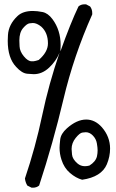

<svg xmlns="http://www.w3.org/2000/svg" viewBox="-20 -801 540 893"><path d="M133 72H127L107 62Q98 47 96 29Q145 -116 176 -263.5Q207 -411 257 -556Q241 -517 208.5 -486.5Q176 -456 137 -456Q132 -456 107 -458Q82 -460 55 -490Q16 -531 16 -611L17 -638Q20 -687 61 -726Q86 -750 133 -750Q153 -750 178 -745Q203 -740 224 -712Q262 -661 262 -591L261 -562Q309 -696 345 -771Q356 -781 374 -781H380L399 -771Q409 -758 409 -740V-734Q323 -542 275 -339Q227 -136 162 62Q150 72 133 72ZM362 35Q333 27 305.5 3.5Q278 -20 266 -58Q257 -85 257 -114Q257 -125 260 -152Q263 -179 291 -204Q337 -245 381 -245Q422 -245 454 -209Q492 -165 492 -110Q492 -73 477 -37Q452 22 362 35ZM375 -28Q385 -28 396 -31Q425 -49 431 -74Q434 -88 434 -102Q434 -114 430.5 -134.5Q427 -155 412 -170.5Q397 -186 379 -186Q376 -186 363.5 -184.5Q351 -183 332 -159.5Q313 -136 313 -108Q313 -103 315 -82Q317 -61 340 -41Q355 -28 375 -28ZM136 -516Q145 -517 160 -522Q203 -559 203 -599Q203 -649 172 -677Q151 -694 133 -694Q130 -694 117.5 -692.5Q105 -691 87.5 -670.5Q70 -650 70 -613Q70 -609 71 -585.5Q72 -562 91 -539Q110 -516 127 -516Z"/></svg>

Font: Xiaolai Mono SC
Style: Regular
Weight: 400
Monospace: yes
Designer: LXGW / Nozomi Seto
Version: Version 3.113;September 30, 2024